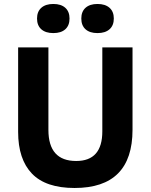

<svg xmlns="http://www.w3.org/2000/svg" viewBox="-20 -940 763 972"><path d="M167.5 -846.2Q167.5 -881.3 189.2 -900.6Q210.9 -919.9 250 -919.9Q289.1 -919.9 310.5 -900.6Q332 -881.3 332 -846.2Q332 -811 310.5 -791.7Q289.1 -772.5 250 -772.5Q210.9 -772.5 189.2 -791.7Q167.5 -811 167.5 -846.2ZM391.6 -846.2Q391.6 -881.3 413.1 -900.6Q434.6 -919.9 473.6 -919.9Q512.7 -919.9 534.4 -900.6Q556.2 -881.3 556.2 -846.2Q556.2 -811 534.4 -791.7Q512.7 -772.5 473.6 -772.5Q434.6 -772.5 413.1 -791.7Q391.6 -811 391.6 -846.2ZM71.8 -272V-700.2H225.1V-282.2Q225.1 -125 365.7 -125Q498 -125 498 -274.9V-700.2H650.9V-283.2Q650.9 11.7 357.4 11.7Q211.9 11.7 141.8 -61Q71.8 -133.8 71.8 -272Z"/></svg>

Font: Selawik
Style: Bold
Weight: 700
Designer: Aaron Bell
Foundry: Microsoft Corporation
Version: Version 1.01